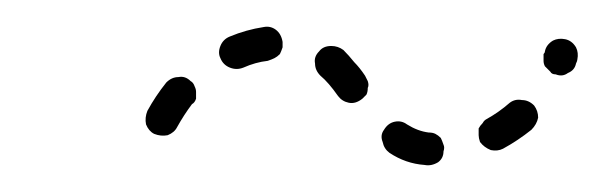

<svg xmlns="http://www.w3.org/2000/svg" viewBox="-20 -305 447 142"><path d="M304 -185Q308 -188 308 -193Q309 -196 308 -198Q307 -201 306 -203Q304 -205 302 -206Q300 -207 297 -207Q289 -208 281 -213Q277 -216 272 -215Q267 -214 264 -209Q261 -205 263 -200Q264 -195 268 -192Q280 -184 294 -183Q299 -182 304 -185ZM378 -218Q378 -223 375 -227Q371 -231 366 -231Q361 -232 357 -229Q349 -222 340 -217Q338 -216 337 -214Q335 -212 334 -210Q334 -208 334 -205Q334 -203 335 -200Q338 -196 343 -194Q348 -193 352 -195Q363 -201 373 -209Q377 -213 378 -218ZM125 -232Q125 -234 125 -237Q125 -239 124 -241Q123 -244 121 -245Q117 -249 112 -248Q107 -248 103 -244Q95 -234 89 -223Q87 -218 88 -213Q90 -208 94 -206Q99 -204 104 -205Q109 -207 111 -211Q116 -220 122 -228Q124 -229 125 -232ZM238 -229Q243 -228 248 -232Q249 -233 251 -235Q252 -237 252 -240Q253 -242 252 -245Q251 -247 250 -249Q246 -255 242 -259Q238 -264 234 -268Q230 -271 225 -271Q219 -271 216 -267Q212 -263 213 -258Q213 -253 217 -249Q223 -244 230 -234Q233 -230 238 -229ZM406 -270Q403 -275 398 -276Q393 -277 389 -275Q384 -272 383 -267Q383 -266 382 -265Q382 -263 382 -260Q382 -258 383 -256Q385 -254 387 -252Q388 -250 391 -250Q396 -248 400 -251Q405 -253 406 -258Q407 -260 407 -261Q408 -266 406 -270ZM183 -262Q185 -263 187 -265Q188 -267 189 -270Q189 -272 189 -274Q188 -280 184 -283Q180 -286 175 -285Q162 -283 150 -278Q145 -276 143 -271Q141 -266 143 -262Q145 -257 150 -255Q155 -253 160 -255Q169 -259 178 -260Q181 -261 183 -262Z"/></svg>

Font: FRB American Cursive Guidelines Dashed
Style: Italic
Weight: 400
Italic angle: -25°
Version: Version 2.0;Modular Font Editor K font №1